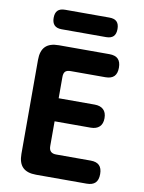

<svg xmlns="http://www.w3.org/2000/svg" viewBox="-99 -998 799 1066"><g transform="rotate(10 300.0 -465.0)"><path d="M230 -440H433Q465 -440 482.5 -423.5Q500 -407 500 -375Q500 -343 482.5 -326.5Q465 -310 433 -310H230V-170Q230 -150 240 -140Q250 -130 270 -130H465Q498 -130 514 -114Q530 -98 530 -65Q530 -32 514 -16Q498 0 465 0H180Q129 0 104.5 -24.5Q80 -49 80 -100V-630Q80 -681 104.5 -705.5Q129 -730 180 -730H465Q498 -730 514 -714Q530 -698 530 -665Q530 -632 514 -616Q498 -600 465 -600H270Q248 -600 239 -590.5Q230 -581 230 -560ZM180 -820Q152 -820 138.5 -834Q125 -848 125 -875Q125 -903 138.5 -916.5Q152 -930 180 -930H430Q458 -930 471.5 -916.5Q485 -903 485 -875Q485 -847 471.5 -833.5Q458 -820 430 -820Z"/></g></svg>

Font: Maple Mono ExtraBold
Style: Regular
Weight: 800
Monospace: yes
Designer: subframe7536
Version: Version 7.000